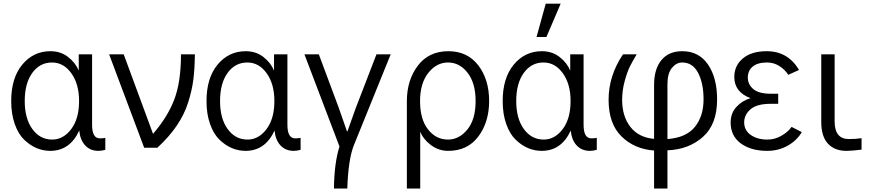

<svg xmlns="http://www.w3.org/2000/svg" viewBox="-20 -831 4889 1080"><path d="M43 -262.7Q43 -392.6 105.5 -467.8Q168 -543 263.7 -543Q321.3 -543 363.3 -510.3Q405.3 -477.5 422.9 -433.6V-525.4H498V-128.9Q498 -52.7 542 -52.7Q560.5 -52.7 572.3 -55.7V11.7Q550.8 17.6 534.2 17.6Q487.3 17.6 459 -13.2Q430.7 -43.9 425.8 -96.7Q373 17.6 262.7 17.6Q222.7 17.6 185.5 2Q148.4 -13.7 115.7 -45.4Q83 -77.1 63 -133.3Q43 -189.5 43 -262.7ZM119.1 -262.7Q119.1 -164.1 162.1 -105Q205.1 -45.9 273.4 -45.9Q335.9 -45.9 380.4 -104.5Q424.8 -163.1 424.8 -262.7Q424.8 -358.4 381.3 -418.9Q337.9 -479.5 272.5 -479.5Q204.1 -479.5 161.6 -420.9Q119.1 -362.3 119.1 -262.7Z M593.8 -525.4H675.8L840.8 -78.1Q922.9 -172.9 960.4 -271.5Q998 -370.1 998 -525.4H1076.2Q1075.2 -442.4 1067.4 -381.8Q1059.6 -321.3 1038.1 -253.9Q1016.6 -186.5 974.1 -124Q931.6 -61.5 865.2 0H791Z M1141.6 -262.7Q1141.6 -392.6 1204.1 -467.8Q1266.6 -543 1362.3 -543Q1419.9 -543 1461.9 -510.3Q1503.9 -477.5 1521.5 -433.6V-525.4H1596.7V-128.9Q1596.7 -52.7 1640.6 -52.7Q1659.2 -52.7 1670.9 -55.7V11.7Q1649.4 17.6 1632.8 17.6Q1585.9 17.6 1557.6 -13.2Q1529.3 -43.9 1524.4 -96.7Q1471.7 17.6 1361.3 17.6Q1321.3 17.6 1284.2 2Q1247.1 -13.7 1214.4 -45.4Q1181.6 -77.1 1161.6 -133.3Q1141.6 -189.5 1141.6 -262.7ZM1217.8 -262.7Q1217.8 -164.1 1260.7 -105Q1303.7 -45.9 1372.1 -45.9Q1434.6 -45.9 1479 -104.5Q1523.4 -163.1 1523.4 -262.7Q1523.4 -358.4 1480 -418.9Q1436.5 -479.5 1371.1 -479.5Q1302.7 -479.5 1260.3 -420.9Q1217.8 -362.3 1217.8 -262.7Z M1692.4 -525.4H1773.4L1884.8 -226.6Q1920.9 -123 1931.6 -92.8H1934.6Q1937.5 -101.6 1980.5 -221.7L2097.7 -525.4H2177.7L1968.8 -9.8Q1938.5 71.3 1933.6 229.5H1858.4Q1860.4 84 1889.6 -6.8Z M2500 -45.9Q2562.5 -45.9 2608.9 -102.5Q2655.3 -159.2 2655.3 -262.7Q2655.3 -363.3 2610.4 -421.4Q2565.4 -479.5 2500 -479.5Q2435.5 -479.5 2389.2 -420.9Q2342.8 -362.3 2342.8 -262.7Q2342.8 -160.2 2387.7 -103Q2432.6 -45.9 2500 -45.9ZM2268.6 229.5V-261.7Q2268.6 -379.9 2330.1 -461.4Q2391.6 -543 2502 -543Q2609.4 -543 2670.4 -463.4Q2731.4 -383.8 2731.4 -262.7Q2731.4 -144.5 2670.9 -63.5Q2610.4 17.6 2501 17.6Q2447.3 17.6 2403.8 -15.1Q2360.4 -47.9 2343.8 -90.8V229.5Z M2807.6 -262.7Q2807.6 -392.6 2870.1 -467.8Q2932.6 -543 3028.3 -543Q3085.9 -543 3127.9 -510.3Q3169.9 -477.5 3187.5 -433.6V-525.4H3262.7V-128.9Q3262.7 -52.7 3306.6 -52.7Q3325.2 -52.7 3336.9 -55.7V11.7Q3315.4 17.6 3298.8 17.6Q3252 17.6 3223.6 -13.2Q3195.3 -43.9 3190.4 -96.7Q3137.7 17.6 3027.3 17.6Q2987.3 17.6 2950.2 2Q2913.1 -13.7 2880.4 -45.4Q2847.7 -77.1 2827.6 -133.3Q2807.6 -189.5 2807.6 -262.7ZM2883.8 -262.7Q2883.8 -164.1 2926.8 -105Q2969.7 -45.9 3038.1 -45.9Q3100.6 -45.9 3145 -104.5Q3189.5 -163.1 3189.5 -262.7Q3189.5 -358.4 3146 -418.9Q3102.5 -479.5 3037.1 -479.5Q2968.8 -479.5 2926.3 -420.9Q2883.8 -362.3 2883.8 -262.7ZM2998 -623 3049.8 -810.5H3133.8L3053.7 -623Z M3403.3 -269.5Q3403.3 -405.3 3484.4 -525.4H3561.5Q3537.1 -485.4 3522.5 -455.6Q3507.8 -425.8 3493.7 -374Q3479.5 -322.3 3479.5 -269.5Q3479.5 -176.8 3525.9 -117.2Q3572.3 -57.6 3659.2 -49.8V-352.5Q3659.2 -443.4 3700.7 -493.2Q3742.2 -543 3817.4 -543Q3911.1 -543 3962.4 -468.3Q4013.7 -393.6 4013.7 -271.5Q4013.7 -131.8 3934.1 -61Q3854.5 9.8 3734.4 14.6V229.5H3659.2V15.6Q3548.8 7.8 3476.1 -63.5Q3403.3 -134.8 3403.3 -269.5ZM3734.4 -48.8Q3839.8 -56.6 3888.7 -117.2Q3937.5 -177.7 3937.5 -271.5Q3937.5 -363.3 3906.7 -421.4Q3876 -479.5 3817.4 -479.5Q3784.2 -479.5 3759.3 -448.7Q3734.4 -418 3734.4 -357.4Z M4089.8 -141.6Q4089.8 -194.3 4122.1 -229.5Q4154.3 -264.6 4200.2 -278.3V-279.3Q4110.4 -313.5 4110.4 -398.4Q4110.4 -461.9 4158.7 -502.4Q4207 -543 4293 -543Q4412.1 -543 4474.6 -437.5L4414.1 -410.2Q4394.5 -440.4 4363.3 -460Q4332 -479.5 4294.9 -479.5Q4241.2 -479.5 4213.9 -456.5Q4186.5 -433.6 4186.5 -394.5Q4186.5 -355.5 4217.8 -329.6Q4249 -303.7 4315.4 -303.7H4357.4V-247.1H4315.4Q4237.3 -247.1 4201.7 -216.3Q4166 -185.5 4166 -142.6Q4166 -97.7 4203.1 -71.8Q4240.2 -45.9 4296.9 -45.9Q4337.9 -45.9 4375.5 -67.4Q4413.1 -88.9 4432.6 -117.2L4490.2 -87.9Q4461.9 -40 4410.2 -11.2Q4358.4 17.6 4295.9 17.6Q4204.1 17.6 4147 -24.4Q4089.8 -66.4 4089.8 -141.6Z M4599.6 -144.5V-525.4H4674.8V-148.4Q4674.8 -48.8 4754.9 -48.8Q4794.9 -48.8 4826.2 -53.7V10.7Q4771.5 17.6 4741.2 17.6Q4674.8 17.6 4637.2 -22.9Q4599.6 -63.5 4599.6 -144.5Z"/></svg>

Font: Gothic A1
Style: Regular
Weight: 400
Designer: HanYang I&C Co.,Ltd.
Foundry: HanYang I&C Co.,Ltd.
Version: Version 2.50